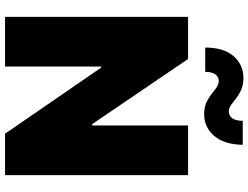

<svg xmlns="http://www.w3.org/2000/svg" viewBox="-132 -855 987 763"><g transform="rotate(90 361.5 -473.5)"><path d="M676.1 -727.3V0H511.4L248.6 -382.1H244.3V0H46.9V-727.3H214.5L473 -346.6H478.7V-727.3ZM265.6 -795.5H169Q169 -869 202.9 -908Q236.9 -947.1 289.8 -947.4Q305.4 -947.4 318.9 -944.4Q332.4 -941.4 344.6 -934.8Q356.9 -928.3 363.6 -923.5Q370.4 -918.7 381.4 -910.2Q390.6 -902.7 395.8 -899.1Q400.9 -895.6 408.2 -892.4Q415.5 -889.2 421.9 -889.2Q459.2 -889.6 460.2 -944.6H555.4Q554.3 -871.8 520.6 -831.9Q486.9 -791.9 434.7 -791.2Q419 -791.2 405.7 -794Q392.4 -796.9 380.5 -803.4Q368.6 -810 361.9 -814.6Q355.1 -819.2 344.5 -827.8Q335.2 -835.2 330.1 -839Q324.9 -842.7 317.3 -846.1Q309.7 -849.4 302.6 -849.4Q285.2 -849.4 275.4 -835.6Q265.6 -821.7 265.6 -795.5Z"/></g></svg>

Font: Karasuma Gothic
Style: Black
Weight: 900
Designer: Rasmus Andersson / Ryoko Nishizuka
Foundry: Genbu
Version: Version 1.00